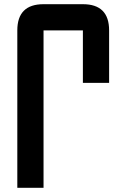

<svg xmlns="http://www.w3.org/2000/svg" viewBox="-20 -895 602 915"><path d="M187.5 0H62.5V-750Q62.5 -875 187.5 -875H375Q500 -875 500 -750V-500H375V-750H187.5Z"/></svg>

Font: Oldtimer
Style: Regular
Weight: 400
Designer: GGBotNet
Foundry: GGBotNet
Version: 1.00